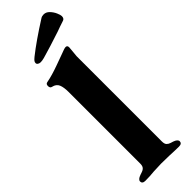

<svg xmlns="http://www.w3.org/2000/svg" viewBox="-298 -892 900 900"><g transform="rotate(-45 152.0 -441.5)"><path d="M15 -12Q15 -25 38 -33Q41 -34 52.5 -38Q64 -42 69.5 -49.5Q75 -57 75 -71V-546Q75 -577 67.5 -595Q60 -613 37 -618Q26 -620 26 -634Q26 -647 36 -649Q74 -656 124.5 -674.5Q175 -693 181 -695L200 -702Q209 -705 214 -705Q225 -705 225 -692L223 -669L220 -638V-73Q220 -56 227 -49Q234 -42 244 -39Q254 -36 257 -35Q280 -27 280 -14Q280 -7 275 -3Q270 1 260 1Q238 1 198 -1L144 -2Q127 -2 93 0Q66 3 35 3Q25 3 20 -1Q15 -5 15 -12ZM61 -751Q61 -757 64.5 -762Q68 -767 79 -776Q137 -822 230 -881Q238 -886 249 -886Q265 -886 277.5 -873Q290 -860 297 -844Q304 -828 304 -820Q304 -805 293 -801Q277 -796 263 -791Q249 -786 238 -782Q156 -755 120 -745Q117 -744 104.5 -740.5Q92 -737 81 -737Q73 -737 67 -741Q61 -745 61 -751Z"/></g></svg>

Font: EB Garamond ExtraBold
Style: Regular
Weight: 800
Designer: Georg Duffner and Octavio Pardo
Foundry: Georg Duffner
Version: Version 1.000